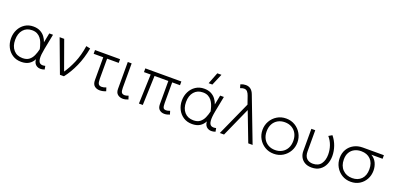

<svg xmlns="http://www.w3.org/2000/svg" viewBox="6 -1676 5376 2614"><g transform="rotate(20 2693.5 -368.5)"><path d="M277 15Q205 15 151.8 -19.8Q98.5 -54.5 69.2 -112.5Q40 -170.5 40 -240Q40 -309.5 69.2 -367.5Q98.5 -425.5 151 -460.2Q203.5 -495 274 -495Q331 -495 372.2 -474Q413.5 -453 440 -418.2Q466.5 -383.5 480 -342L507 -480H561L518 -260Q499.5 -165.5 504.2 -115Q509 -64.5 535.2 -49.5Q561.5 -34.5 607 -46L616 4Q548.5 27 504.2 1Q460 -25 457 -88Q431.5 -38.5 387.8 -11.8Q344 15 277 15ZM278 -39Q336.5 -39 371.8 -66Q407 -93 427 -137.2Q447 -181.5 459 -234Q455 -249.5 448.8 -274.8Q442.5 -300 430.8 -328.8Q419 -357.5 399.2 -383Q379.5 -408.5 349 -424.8Q318.5 -441 274 -441Q194.5 -441 147.2 -386.8Q100 -332.5 100 -240Q100 -148 147.8 -93.5Q195.5 -39 278 -39Z M836 0 657 -480H723L874 -61Q927 -136 973 -243Q1019 -350 1040 -490L1100 -477.5Q1072.5 -329.5 1019 -210.5Q965.5 -91.5 894 0Z M1415.5 14Q1370 14 1339.2 -11.5Q1308.5 -37 1308.5 -96V-426H1169.5V-480H1532.5V-426H1364.5V-136Q1364.5 -80.5 1378 -60.2Q1391.5 -40 1424.5 -40Q1455.5 -40 1488.5 -55L1504.5 -5Q1460 14 1415.5 14Z M1751.5 14Q1706 14 1675.2 -11Q1644.5 -36 1644.5 -90V-480H1700.5V-128Q1700.5 -78.5 1713.2 -59.2Q1726 -40 1759.5 -40Q1780.5 -40 1811.5 -53L1827.5 -3Q1809 4.5 1789.2 9.2Q1769.5 14 1751.5 14Z M2351.5 14Q2309 14 2280.2 -11Q2251.5 -36 2251.5 -90V-426H2051.5L2036.5 0H1980.5L1995.5 -426H1898.5V-480H2420.5V-426H2307.5V-128Q2307.5 -78.5 2317.5 -59.2Q2327.5 -40 2357.5 -40Q2386 -40 2413.5 -53L2428.5 -3Q2411.5 4.5 2391.2 9.2Q2371 14 2351.5 14Z M2752.5 15Q2680.5 15 2627.2 -19.8Q2574 -54.5 2544.8 -112.5Q2515.5 -170.5 2515.5 -240Q2515.5 -309.5 2544.8 -367.5Q2574 -425.5 2626.5 -460.2Q2679 -495 2749.5 -495Q2806.5 -495 2847.8 -474Q2889 -453 2915.5 -418.2Q2942 -383.5 2955.5 -342L2982.5 -480H3036.5L2993.5 -260Q2975 -165.5 2979.8 -115Q2984.5 -64.5 3010.8 -49.5Q3037 -34.5 3082.5 -46L3091.5 4Q3024 27 2979.8 1Q2935.5 -25 2932.5 -88Q2907 -38.5 2863.2 -11.8Q2819.5 15 2752.5 15ZM2753.5 -39Q2812 -39 2847.2 -66Q2882.5 -93 2902.5 -137.2Q2922.5 -181.5 2934.5 -234Q2930.5 -249.5 2924.2 -274.8Q2918 -300 2906.2 -328.8Q2894.5 -357.5 2874.8 -383Q2855 -408.5 2824.5 -424.8Q2794 -441 2749.5 -441Q2670 -441 2622.8 -386.8Q2575.5 -332.5 2575.5 -240Q2575.5 -148 2623.2 -93.5Q2671 -39 2753.5 -39ZM2777.5 -585 2842.5 -752H2902.5L2831.5 -585Z M3152.5 0 3374.5 -492 3334.5 -607Q3323.5 -639.5 3305.8 -660.2Q3288 -681 3256.5 -681Q3247 -681 3233 -678.2Q3219 -675.5 3202.5 -668L3188.5 -718Q3210.5 -728 3229.2 -731.5Q3248 -735 3263.5 -735Q3346.5 -735 3380.5 -646L3627.5 0H3564.5L3402.5 -423L3213.5 0Z M3936.5 15Q3864 15 3806.8 -19.8Q3749.5 -54.5 3716.5 -112.5Q3683.5 -170.5 3683.5 -240Q3683.5 -309.5 3716.5 -367.5Q3749.5 -425.5 3806.8 -460.2Q3864 -495 3936.5 -495Q4009 -495 4066.2 -460.2Q4123.5 -425.5 4156.5 -367.5Q4189.5 -309.5 4189.5 -240Q4189.5 -170.5 4156.5 -112.5Q4123.5 -54.5 4066.5 -19.8Q4009.5 15 3936.5 15ZM3936.5 -39Q3993 -39 4036.5 -63.8Q4080 -88.5 4104.8 -133.5Q4129.5 -178.5 4129.5 -240Q4129.5 -301.5 4104.8 -346.8Q4080 -392 4036.5 -416.5Q3993 -441 3936.5 -441Q3880 -441 3836.5 -416.5Q3793 -392 3768.2 -346.8Q3743.5 -301.5 3743.5 -240Q3743.5 -178.5 3768.2 -133.5Q3793 -88.5 3836.5 -63.8Q3880 -39 3936.5 -39Z M4485.5 15Q4425.5 15 4385.2 -8.8Q4345 -32.5 4324.8 -71.5Q4304.5 -110.5 4304.5 -157V-480H4360.5V-174Q4360.5 -106 4394 -73Q4427.5 -40 4484.5 -40Q4564.5 -41 4602 -93.8Q4639.5 -146.5 4639.5 -228Q4639.5 -295 4618 -356.8Q4596.5 -418.5 4554 -467.5L4603.5 -496.5Q4651 -439 4675.2 -368.5Q4699.5 -298 4699.5 -228Q4699.5 -160.5 4675.2 -105.5Q4651 -50.5 4603.2 -17.8Q4555.5 15 4485.5 15Z M5052 15Q4979.5 15 4923 -19.8Q4866.5 -54.5 4834.2 -112.5Q4802 -170.5 4802 -240Q4802 -311.5 4834.2 -365.5Q4866.5 -419.5 4922.5 -449.8Q4978.5 -480 5050 -480H5355V-428H5192Q5246 -396 5270 -344Q5294 -292 5294 -234Q5294 -164.5 5263 -108Q5232 -51.5 5177.5 -18.2Q5123 15 5052 15ZM5054 -39Q5136 -39 5185.5 -89.5Q5235 -140 5235 -232Q5235 -324.5 5184 -375.2Q5133 -426 5049 -426Q4996 -426 4953.8 -405Q4911.5 -384 4886.8 -342.8Q4862 -301.5 4862 -240Q4862 -148 4915.2 -93.5Q4968.5 -39 5054 -39Z"/></g></svg>

Font: Geologica Thin
Style: Regular
Weight: 100
Designer: Sindre Bremnes, Frode Helland
Foundry: Monokrom Skriftforlag AS
Version: Version 1.010; ttfautohint (v1.8.4.7-5d5b);gftools[0.9.28]